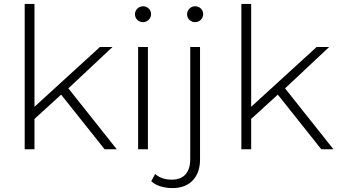

<svg xmlns="http://www.w3.org/2000/svg" viewBox="-20 -762 1734 980"><path d="M292 -279 514 0H576L329 -311L554 -522H490L156 -217V-742H106V0H156V-155Z M685 -522V0H735V-522ZM681 -660.5C689 -652.8 698.7 -649 710 -649C721.3 -649 731 -653 739 -661C747 -669 751 -678.7 751 -690C751 -701.3 747 -710.8 739 -718.5C731 -726.2 721.3 -730 710 -730C698.7 -730 689 -726 681 -718C673 -710 669 -700.3 669 -689C669 -677.7 673 -668.2 681 -660.5Z M798.5 189C817.5 195 838 198 860 198C904.7 198 939.3 184.8 964 158.5C988.7 132.2 1001 96.7 1001 52V-522H951V50C951 84 943 110 927 128C911 146 887.7 155 857 155C821.7 155 793.3 145.3 772 126L752 163C764 174.3 779.5 183 798.5 189ZM947 -660.5C955 -652.8 964.7 -649 976 -649C987.3 -649 997 -653 1005 -661C1013 -669 1017 -678.7 1017 -690C1017 -701.3 1013 -710.8 1005 -718.5C997 -726.2 987.3 -730 976 -730C964.7 -730 955 -726 947 -718C939 -710 935 -700.3 935 -689C935 -677.7 939 -668.2 947 -660.5Z M1398 -279 1620 0H1682L1435 -311L1660 -522H1596L1262 -217V-742H1212V0H1262V-155Z"/></svg>

Font: Montserrat Custom ExtraLight
Style: Regular
Weight: 300
Designer: Julieta Ulanovsky
Foundry: Julieta Ulanovsky
Version: Version 7.200